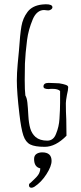

<svg xmlns="http://www.w3.org/2000/svg" viewBox="-20 -682 379 901"><path d="M71 -147Q59 -248 59 -304Q59 -338 63 -382L69 -445Q74 -520 80.5 -558.5Q87 -597 109.5 -626.5Q132 -656 179 -661Q184 -662 195 -662Q226 -662 226 -648Q226 -642 219.5 -637.5Q213 -633 206 -633L196 -634L187 -635Q170 -635 156.5 -624Q143 -613 134 -592Q113 -542 107 -494Q99 -431 97 -384L96 -307Q96 -258 99 -234Q106 -223 108.5 -200.5Q111 -178 113 -139Q115 -104 122 -79.5Q129 -55 147 -39Q167 -22 202 -22Q231 -22 243 -54Q257 -88 259 -124Q262 -169 262 -200V-255Q252 -265 227 -265H219Q214 -264 208 -264Q184 -264 184 -276Q184 -293 208 -293Q225 -293 236 -292L258 -291Q277 -288 288 -284Q300 -280 300 -273Q300 -260 294 -236Q289 -208 289 -198Q289 -156 291 -122Q292 -87 292 -45Q241 7 190 7Q144 7 122 -4Q100 -15 89.5 -46.5Q79 -78 71 -147ZM222 73Q222 98 198 135.5Q174 173 142 194Q134 199 128 199Q116 199 116 187Q116 183 117 181Q125 175 144 156Q162 139 166 125Q169 118 169 108Q140 102 140 64Q140 48 151 40.5Q162 33 178 33Q222 33 222 73Z"/></svg>

Font: Amatic SC
Style: Regular
Weight: 400
Designer: Multiple Designers
Foundry: Vernon Adams
Version: Version 2.505